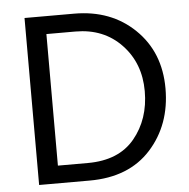

<svg xmlns="http://www.w3.org/2000/svg" viewBox="-50 -723 761 772"><g transform="rotate(-5 330.5 -337.0)"><path d="M276 -602H159V-71H280Q405 -71 469 -148.5Q533 -226 533 -339Q533 -452 461.5 -527Q390 -602 276 -602ZM281 0H77V-674H277Q426 -674 521.5 -581.5Q617 -489 617 -342.5Q617 -196 528.5 -98Q440 0 281 0Z"/></g></svg>

Font: Hind Jalandhar
Style: Regular
Weight: 400
Designer: Namrata Goyal
Foundry: Indian Type Foundry
Version: Version 0.702;PS 1.0;hotconv 1.0.81;makeotf.lib2.5.63406